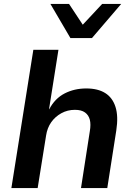

<svg xmlns="http://www.w3.org/2000/svg" viewBox="-20 -959 682 979"><path d="M38 0 150 -705H278L230 -402H231Q260 -457 309.5 -482.5Q359 -508 420 -508Q479 -508 516.5 -484.5Q554 -461 569 -413.5Q584 -366 573 -294L527 0H393L438 -290Q444 -325 438 -348.5Q432 -372 413.5 -385.5Q395 -399 362 -399Q324 -399 292.5 -381.5Q261 -364 241 -335.5Q221 -307 215 -268L172 0ZM339 -765 237 -939H332L402 -833L501 -939H598L449 -765Z"/></svg>

Font: Nunito Sans 8pt
Style: Bold Italic
Weight: 700
Italic angle: -9°
Version: Version 3.101;gftools[0.9.27]